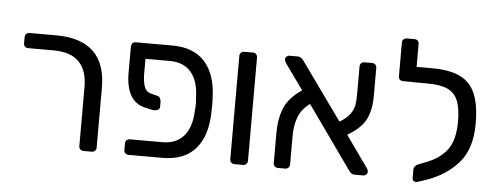

<svg xmlns="http://www.w3.org/2000/svg" viewBox="-48 -836 2519 972"><g transform="rotate(5 1211.0 -350.0)"><path d="M379 -23V-322Q379 -494 207 -494H78Q68 -494 61.5 -500Q55 -506 55 -516V-548Q55 -558 61.5 -564.5Q68 -571 78 -571H213Q467 -571 467 -327V-23Q467 -13 460.5 -6.5Q454 0 444 0H402Q392 0 385.5 -6.5Q379 -13 379 -23Z M674 -412Q675 -372 684 -349Q693 -326 714 -320L752 -310Q760 -308 764.5 -299.5Q769 -291 769 -279V-256Q769 -245 758 -240Q747 -235 734 -237L696 -245Q595 -267 595 -415V-548Q596 -559 602 -565Q608 -571 618 -571H803Q913 -571 970 -506.5Q1027 -442 1030 -324Q1031 -314 1031 -286Q1031 -257 1030 -247Q1027 -129 970 -64.5Q913 0 803 0H631Q621 0 614.5 -6.5Q608 -13 608 -23V-56Q608 -67 614.5 -73Q621 -79 631 -79H797Q867 -79 905 -124Q943 -169 946 -251Q948 -271 948 -286Q948 -300 946 -320Q944 -403 906 -447.5Q868 -492 797 -492H674Z M1146 -23V-548Q1146 -558 1152.5 -564.5Q1159 -571 1169 -571H1213Q1223 -571 1229.5 -564.5Q1236 -558 1236 -548V-23Q1236 -13 1229.5 -6.5Q1223 0 1213 0H1169Q1159 0 1152.5 -6.5Q1146 -13 1146 -23Z M1845 -20Q1845 -12 1839 -6Q1833 0 1825 0H1780Q1767 0 1760 -7.5Q1753 -15 1752 -16L1524 -337Q1481 -305 1465.5 -263Q1450 -221 1450 -170V-23Q1450 -13 1443.5 -6.5Q1437 0 1427 0H1390Q1380 0 1373.5 -6.5Q1367 -13 1367 -23V-174Q1367 -248 1389.5 -303Q1412 -358 1478 -402L1385 -532Q1378 -543 1378 -551Q1378 -559 1384 -565Q1390 -571 1398 -571H1442Q1458 -571 1470 -554L1680 -261Q1716 -282 1732.5 -305Q1749 -328 1753 -350.5Q1757 -373 1757 -409V-548Q1757 -558 1763.5 -564.5Q1770 -571 1780 -571H1819Q1829 -571 1835.5 -564.5Q1842 -558 1842 -548V-405Q1842 -336 1819 -288Q1796 -240 1725 -198L1838 -39Q1845 -30 1845 -20Z M2368 -310Q2368 -182 2305 -110.5Q2242 -39 2141 -5L2099 9Q2097 10 2092 10Q2085 10 2079.5 5Q2074 0 2074 -9V-53Q2074 -61 2080 -68.5Q2086 -76 2096 -80L2135 -95Q2204 -121 2241 -170Q2278 -219 2278 -314Q2278 -381 2262 -419.5Q2246 -458 2209.5 -475Q2173 -492 2109 -492H2078H2075L1983 -493Q1973 -493 1966.5 -499Q1960 -505 1960 -515V-687Q1960 -697 1966.5 -703.5Q1973 -710 1983 -710H2023Q2033 -710 2039 -703.5Q2045 -697 2045 -687V-571H2102H2122Q2213 -571 2266.5 -545Q2320 -519 2344 -462Q2368 -405 2368 -310Z"/></g></svg>

Font: Contemporary
Style: Regular
Weight: 400
Designer: Victor Tran
Foundry: Victor Tran
Version: Version 1.100